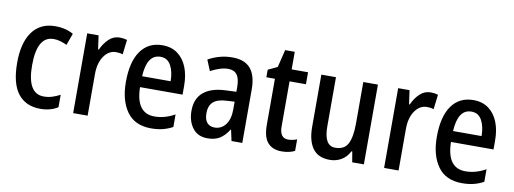

<svg xmlns="http://www.w3.org/2000/svg" viewBox="-56 -965 3425 1280"><g transform="rotate(10 1656.5 -324.5)"><path d="M249 10Q150 10 97 -58Q44 -126 44 -267Q44 -402 98 -476Q152 -550 253 -550Q290 -550 321 -542Q352 -534 376 -520L347 -440Q325 -451 302 -457.5Q279 -464 257 -464Q145 -464 145 -267Q145 -75 257 -75Q287 -75 314 -83.5Q341 -92 367 -106V-22Q343 -6 312.5 2Q282 10 249 10Z M689 -550Q715 -550 739 -543L727 -443Q708 -450 682 -450Q633 -450 600.5 -403.5Q568 -357 568 -281V0H470V-540H547L560 -447H565Q585 -491 616 -520.5Q647 -550 689 -550Z M979 -549Q1040 -549 1082 -518Q1124 -487 1145.5 -433Q1167 -379 1167 -308V-248H879Q882 -72 1007 -72Q1077 -72 1144 -110V-25Q1111 -7 1076 1.5Q1041 10 998 10Q888 10 834 -65.5Q780 -141 780 -266Q780 -403 832 -476Q884 -549 979 -549ZM979 -471Q888 -471 880 -322H1073Q1073 -385 1050 -428Q1027 -471 979 -471Z M1452 -550Q1536 -550 1575.5 -502.5Q1615 -455 1615 -363V0H1542L1526 -74H1523Q1497 -32 1464 -11Q1431 10 1380 10Q1314 10 1279 -36.5Q1244 -83 1244 -153Q1244 -235 1295.5 -278.5Q1347 -322 1445 -326L1517 -329V-360Q1517 -417 1497.5 -443.5Q1478 -470 1438 -470Q1410 -470 1380.5 -460.5Q1351 -451 1319 -434L1289 -507Q1324 -527 1365 -538.5Q1406 -550 1452 -550ZM1464 -259Q1401 -256 1373 -230Q1345 -204 1345 -155Q1345 -111 1363.5 -90Q1382 -69 1414 -69Q1460 -69 1488.5 -106Q1517 -143 1517 -210V-262Z M1911 -75Q1940 -75 1971 -87V-9Q1954 0 1931 5Q1908 10 1882 10Q1821 10 1788 -27Q1755 -64 1755 -147V-459H1697V-510L1760 -540L1789 -659H1854V-540H1965V-459H1854V-154Q1854 -75 1911 -75Z M2438 -540V0H2359L2347 -71H2341Q2321 -31 2286 -10.5Q2251 10 2208 10Q2129 10 2092 -41.5Q2055 -93 2055 -187V-540H2154V-207Q2154 -76 2230 -76Q2292 -76 2315.5 -122Q2339 -168 2339 -259V-540Z M2794 -550Q2820 -550 2844 -543L2832 -443Q2813 -450 2787 -450Q2738 -450 2705.5 -403.5Q2673 -357 2673 -281V0H2575V-540H2652L2665 -447H2670Q2690 -491 2721 -520.5Q2752 -550 2794 -550Z M3084 -549Q3145 -549 3187 -518Q3229 -487 3250.5 -433Q3272 -379 3272 -308V-248H2984Q2987 -72 3112 -72Q3182 -72 3249 -110V-25Q3216 -7 3181 1.5Q3146 10 3103 10Q2993 10 2939 -65.5Q2885 -141 2885 -266Q2885 -403 2937 -476Q2989 -549 3084 -549ZM3084 -471Q2993 -471 2985 -322H3178Q3178 -385 3155 -428Q3132 -471 3084 -471Z"/></g></svg>

Font: Noto Sans Myanmar Condensed Medium
Style: Regular
Weight: 500
Width: 3
Designer: Monotype Design Team
Foundry: Monotype Imaging Inc.
Version: Version 2.107; ttfautohint (v1.8.4.7-5d5b)